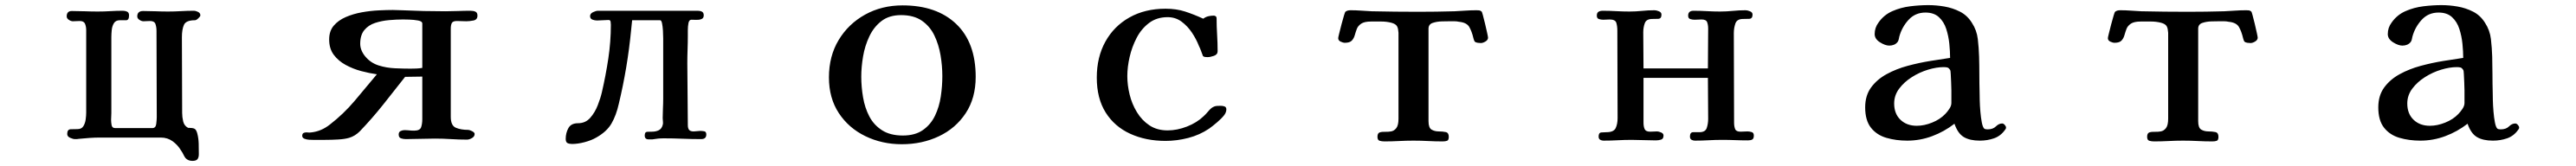

<svg xmlns="http://www.w3.org/2000/svg" viewBox="-20 -546 10040 648"><path d="M761 -486Q761 -482 753 -474.5Q745 -467 740 -467Q705 -467 697 -449Q689 -431 689 -401Q689 -328 689.5 -253.5Q690 -179 690 -105Q690 -89 694 -72Q698 -55 713 -47H716Q731 -47 738 -43.5Q745 -40 749 -25Q754 -6 754.5 15Q755 36 755 56Q755 68 750 75Q745 82 730 82Q713 82 703 71Q698 64 694.5 56.5Q691 49 686 42Q673 20 653 5.5Q633 -9 607 -9H369Q349 -9 328 -7.5Q307 -6 287 -4Q283 -3 279.5 -3Q276 -3 272 -3Q265 -3 253.5 -8Q242 -13 242 -23Q242 -41 255.5 -41.5Q269 -42 282 -42Q298 -42 305 -53.5Q312 -65 314 -80Q316 -95 316 -107Q316 -187 316 -267.5Q316 -348 316 -428Q316 -442 311.5 -453Q307 -464 291 -464Q284 -464 277.5 -463.5Q271 -463 264 -463Q257 -463 248.5 -468.5Q240 -474 240 -482Q240 -503 260 -503Q286 -503 311 -502Q336 -501 361 -501Q386 -501 410 -502.5Q434 -504 459 -504Q468 -504 475.5 -500.5Q483 -497 483 -486Q483 -467 471.5 -467Q460 -467 447 -467Q431 -467 424 -455.5Q417 -444 415.5 -428.5Q414 -413 414 -401V-105Q414 -98 413.5 -91.5Q413 -85 413 -78Q413 -69 415 -57.5Q417 -46 429 -46H574Q587 -46 589 -62.5Q591 -79 591 -88Q591 -173 590.5 -257Q590 -341 590 -426Q590 -440 586 -452Q582 -464 565 -464Q558 -464 552 -463.5Q546 -463 539 -463Q532 -463 523.5 -468.5Q515 -474 515 -482Q515 -503 538 -503Q563 -503 587 -502Q611 -501 635 -501Q660 -501 685 -502.5Q710 -504 735 -504Q743 -504 752 -499.5Q761 -495 761 -486Z M1626 -454Q1626 -463 1609.5 -466Q1593 -469 1575 -469.5Q1557 -470 1551 -470Q1526 -470 1497 -467.5Q1468 -465 1442 -456.5Q1416 -448 1400 -428.5Q1384 -409 1384 -375Q1384 -361 1390 -347.5Q1396 -334 1406 -323Q1426 -300 1456 -290.5Q1486 -281 1519.5 -279.5Q1553 -278 1580 -278Q1591 -278 1603 -278.5Q1615 -279 1626 -281ZM1841 -485Q1841 -469 1825.5 -466Q1810 -463 1798 -463Q1789 -463 1779.5 -463.5Q1770 -464 1761 -464Q1745 -464 1741 -456Q1737 -448 1737 -434V-90Q1737 -56 1756.5 -47.5Q1776 -39 1805 -39Q1810 -39 1820 -34Q1830 -29 1830 -23Q1830 -13 1819.5 -7Q1809 -1 1800 -1Q1769 -1 1738 -3Q1707 -5 1675 -5Q1647 -5 1618.5 -4Q1590 -3 1562 -3Q1552 -3 1543 -6Q1534 -9 1534 -21Q1534 -31 1541.5 -34.5Q1549 -38 1556 -38Q1566 -38 1575 -37Q1584 -36 1594 -36Q1617 -36 1621.5 -49.5Q1626 -63 1626 -81V-247L1559 -246Q1516 -191 1473 -137Q1430 -83 1382 -33Q1364 -15 1341 -8Q1324 -3 1298 -1.5Q1272 0 1245.5 0Q1219 0 1200 0Q1195 0 1185 -0.5Q1175 -1 1166.5 -4.5Q1158 -8 1158 -16Q1158 -26 1166 -28Q1172 -30 1179 -29Q1186 -28 1192 -29Q1232 -33 1266 -60Q1319 -101 1362.5 -152.5Q1406 -204 1449 -256Q1420 -260 1388 -268.5Q1356 -277 1327.5 -292.5Q1299 -308 1281 -332Q1263 -356 1263 -392Q1263 -425 1281 -446Q1299 -467 1328 -479.5Q1357 -492 1390.5 -498Q1424 -504 1456 -505.5Q1488 -507 1511 -507Q1520 -507 1528.5 -506.5Q1537 -506 1546 -506Q1589 -504 1631 -503Q1673 -502 1716 -502Q1741 -502 1765 -503Q1789 -504 1814 -504Q1825 -504 1833 -500.5Q1841 -497 1841 -485Z M2733 -21Q2733 -3 2713 -3Q2676 -3 2640 -4.5Q2604 -6 2567 -6Q2556 -6 2545 -5Q2534 -4 2523 -2Q2519 -2 2515.5 -2Q2512 -2 2508 -2Q2493 -2 2493 -17Q2493 -31 2502.5 -31.5Q2512 -32 2522 -32Q2536 -32 2547.5 -37.5Q2559 -43 2563 -58Q2565 -64 2564 -71Q2563 -78 2563 -85Q2563 -104 2564 -123Q2565 -142 2565 -161Q2565 -216 2565 -270Q2565 -324 2565 -378Q2565 -382 2565 -396Q2565 -410 2564 -426.5Q2563 -443 2560.5 -455Q2558 -467 2553 -467H2444Q2443 -458 2442 -448.5Q2441 -439 2440 -429Q2433 -356 2421 -284Q2409 -212 2392 -141Q2382 -96 2363.5 -64Q2345 -32 2304 -9Q2285 2 2258.5 9Q2232 16 2210 16Q2199 16 2192 12.5Q2185 9 2185 -4Q2185 -27 2195.5 -46Q2206 -65 2233 -65Q2262 -65 2280.5 -86Q2299 -107 2310 -135.5Q2321 -164 2326 -186Q2341 -251 2351 -317Q2361 -383 2361 -450Q2361 -455 2360 -461.5Q2359 -468 2352 -468Q2341 -468 2329.5 -467Q2318 -466 2307 -466Q2298 -466 2289 -469.5Q2280 -473 2280 -483Q2280 -493 2291.5 -498.5Q2303 -504 2311 -504H2700Q2709 -504 2716 -500.5Q2723 -497 2723 -486Q2723 -475 2714 -471.5Q2705 -468 2694 -468.5Q2683 -469 2675 -469Q2666 -469 2663.5 -456Q2661 -443 2661 -428.5Q2661 -414 2661 -408Q2661 -380 2660 -353Q2659 -326 2659 -299Q2659 -239 2660 -178.5Q2661 -118 2661 -58Q2661 -45 2666 -39Q2671 -33 2684 -33Q2690 -33 2696.5 -34Q2703 -35 2709 -35Q2717 -35 2725 -33.5Q2733 -32 2733 -21Z M3653 -249Q3653 -289 3646 -330.5Q3639 -372 3622 -407.5Q3605 -443 3573.5 -465Q3542 -487 3492 -487Q3446 -487 3416 -464Q3386 -441 3368.5 -404Q3351 -367 3344 -325.5Q3337 -284 3337 -247Q3337 -207 3344 -166Q3351 -125 3368.5 -91.5Q3386 -58 3418 -37.5Q3450 -17 3499 -17Q3547 -17 3577.5 -38.5Q3608 -60 3624.5 -94.5Q3641 -129 3647 -169.5Q3653 -210 3653 -249ZM3783 -246Q3783 -163 3744 -104Q3705 -45 3639.5 -14Q3574 17 3495 17Q3418 17 3353 -14.5Q3288 -46 3249.5 -104.5Q3211 -163 3211 -244Q3211 -327 3249 -390Q3287 -453 3352 -489Q3417 -525 3498 -525Q3631 -525 3707 -452.5Q3783 -380 3783 -246Z M4760 -119Q4760 -108 4752 -97Q4742 -84 4724.5 -69Q4707 -54 4693 -44Q4656 -19 4611.5 -7.5Q4567 4 4523 4Q4446 4 4385 -24Q4324 -52 4289.5 -107Q4255 -162 4255 -243Q4255 -323 4288.5 -383.5Q4322 -444 4382.5 -478Q4443 -512 4523 -512Q4565 -512 4599 -501Q4633 -490 4670 -473Q4679 -480 4689.5 -482.5Q4700 -485 4711 -485Q4715 -485 4718.5 -482.5Q4722 -480 4722 -475Q4722 -443 4724 -410.5Q4726 -378 4726 -346Q4726 -333 4711.5 -328Q4697 -323 4687 -323Q4682 -323 4677.5 -323.5Q4673 -324 4669 -327Q4665 -337 4661.5 -347Q4658 -357 4653 -367Q4643 -393 4626 -418.5Q4609 -444 4585.5 -461.5Q4562 -479 4531 -479Q4489 -479 4459 -456.5Q4429 -434 4410.5 -398.5Q4392 -363 4383 -323.5Q4374 -284 4374 -249Q4374 -214 4383 -177Q4392 -140 4411.5 -108Q4431 -76 4460.5 -56.5Q4490 -37 4531 -37Q4568 -37 4606.5 -52Q4645 -67 4671 -92Q4679 -99 4689.5 -111.5Q4700 -124 4708 -128Q4715 -132 4722.5 -132.5Q4730 -133 4738 -133Q4746 -133 4753 -130.5Q4760 -128 4760 -119Z M5780 -399Q5780 -390 5770 -384Q5760 -378 5752 -378Q5747 -378 5739.5 -379Q5732 -380 5728 -384Q5726 -387 5725 -390.5Q5724 -394 5723 -397Q5717 -423 5707 -440.5Q5697 -458 5667 -461Q5658 -463 5649 -463Q5640 -463 5631 -463Q5620 -463 5600 -462.5Q5580 -462 5564 -456.5Q5548 -451 5548 -434V-73Q5548 -47 5560 -40Q5572 -33 5587.5 -33Q5603 -33 5615 -30.5Q5627 -28 5627 -12Q5627 1 5620.5 3.5Q5614 6 5603 6Q5575 6 5546.5 4.5Q5518 3 5489 3Q5461 3 5433 4.5Q5405 6 5376 6Q5366 6 5357.5 3.5Q5349 1 5349 -12Q5349 -26 5357.5 -29Q5366 -32 5378 -31.5Q5390 -31 5402 -33Q5414 -35 5422.5 -46Q5431 -57 5431 -83V-410Q5431 -414 5431 -418Q5431 -422 5430 -426Q5429 -439 5423.5 -446Q5418 -453 5404 -457Q5385 -462 5364.5 -462Q5344 -462 5324 -462Q5298 -462 5285.5 -453.5Q5273 -445 5268.5 -433Q5264 -421 5260.5 -408.5Q5257 -396 5249 -387.5Q5241 -379 5222 -379Q5215 -379 5205.5 -383.5Q5196 -388 5196 -397Q5196 -400 5200 -416Q5204 -432 5209 -451.5Q5214 -471 5218.5 -485.5Q5223 -500 5224 -500Q5231 -506 5244 -506Q5265 -506 5285.5 -504.5Q5306 -503 5327 -502Q5372 -501 5417.5 -500.5Q5463 -500 5508 -500Q5543 -500 5578.5 -500.5Q5614 -501 5649 -502Q5671 -503 5692 -504.5Q5713 -506 5735 -506Q5741 -506 5745.5 -505.5Q5750 -505 5755 -501Q5756 -501 5760 -486.5Q5764 -472 5768.5 -453Q5773 -434 5776.5 -418Q5780 -402 5780 -399Z M6816 -17Q6816 -5 6810 -1.5Q6804 2 6793 2Q6768 2 6743 1Q6718 0 6692 0Q6666 0 6639.5 1.5Q6613 3 6586 3Q6579 3 6573 -0.5Q6567 -4 6567 -13Q6567 -30 6580 -30Q6593 -30 6604 -30Q6627 -30 6632.5 -46.5Q6638 -63 6638 -82Q6638 -123 6637.5 -162.5Q6637 -202 6637 -242H6386V-67Q6386 -52 6390.5 -42Q6395 -32 6412 -32Q6419 -32 6425.5 -32.5Q6432 -33 6439 -33Q6445 -33 6454.5 -29Q6464 -25 6464 -17Q6464 -4 6454.5 -1Q6445 2 6434 2Q6411 2 6387 1Q6363 0 6340 0Q6312 0 6285 1.5Q6258 3 6230 3Q6223 3 6217 -0.5Q6211 -4 6211 -13Q6211 -28 6221.5 -29Q6232 -30 6242 -30Q6270 -30 6277.5 -46Q6285 -62 6285 -85Q6285 -171 6284.5 -256.5Q6284 -342 6284 -427Q6284 -444 6280 -457Q6276 -470 6254 -470Q6248 -470 6241.5 -469.5Q6235 -469 6229 -469Q6221 -469 6212.5 -471.5Q6204 -474 6204 -485Q6204 -496 6210.5 -500Q6217 -504 6227 -504Q6253 -504 6279 -502.5Q6305 -501 6331 -501Q6356 -501 6380 -503.5Q6404 -506 6429 -506Q6436 -506 6446 -502Q6456 -498 6456 -489Q6456 -473 6443.5 -472.5Q6431 -472 6420 -472Q6397 -472 6391 -455.5Q6385 -439 6385 -420Q6385 -385 6385.5 -349.5Q6386 -314 6386 -279H6637Q6637 -318 6637.5 -357Q6638 -396 6638 -434Q6638 -449 6634 -459.5Q6630 -470 6612 -470Q6605 -470 6598.5 -469.5Q6592 -469 6585 -469Q6577 -469 6568.5 -471.5Q6560 -474 6560 -485Q6560 -504 6581 -504Q6607 -504 6633 -502.5Q6659 -501 6684 -501Q6709 -501 6734 -503.5Q6759 -506 6784 -506Q6791 -506 6801 -502Q6811 -498 6811 -489Q6811 -473 6798 -472.5Q6785 -472 6774 -472Q6750 -472 6744 -454Q6738 -436 6738 -417Q6738 -329 6738.5 -242Q6739 -155 6739 -67Q6739 -53 6743 -42.5Q6747 -32 6764 -32Q6771 -32 6777.5 -32.5Q6784 -33 6791 -33Q6799 -33 6807.5 -30.5Q6816 -28 6816 -17Z M7586 -172Q7586 -177 7586 -192.5Q7586 -208 7585 -225.5Q7584 -243 7583.5 -257Q7583 -271 7581 -273Q7576 -281 7570.5 -282.5Q7565 -284 7556 -284Q7528 -284 7495 -274Q7462 -264 7432 -245Q7402 -226 7382.5 -200Q7363 -174 7363 -142Q7363 -102 7387.5 -78.5Q7412 -55 7451 -55Q7480 -55 7511 -67.5Q7542 -80 7562 -101Q7570 -109 7578 -121Q7586 -133 7586 -144ZM7799 -48Q7799 -43 7795 -39Q7778 -15 7752 -6Q7726 3 7697 3Q7658 3 7634.5 -11Q7611 -25 7598 -63Q7558 -32 7511 -14.5Q7464 3 7414 3Q7370 3 7332.5 -8Q7295 -19 7272.5 -47.5Q7250 -76 7250 -127Q7250 -173 7273 -204.5Q7296 -236 7333.5 -256.5Q7371 -277 7415.5 -289Q7460 -301 7503.5 -308Q7547 -315 7581 -320Q7581 -345 7578 -375Q7575 -405 7566 -433Q7557 -461 7537.5 -479Q7518 -497 7485 -497Q7445 -497 7419 -468.5Q7393 -440 7383 -403Q7382 -399 7381 -393.5Q7380 -388 7377 -383Q7371 -375 7362.5 -371.5Q7354 -368 7344 -368Q7328 -368 7307.5 -381Q7287 -394 7287 -413Q7287 -438 7302 -458Q7323 -488 7356 -502.5Q7389 -517 7426 -521.5Q7463 -526 7496 -526Q7527 -526 7559 -520.5Q7591 -515 7619.5 -500.5Q7648 -486 7666 -457Q7685 -428 7689 -393.5Q7693 -359 7694 -325Q7695 -290 7695 -255Q7695 -220 7696 -185Q7696 -175 7696.5 -154.5Q7697 -134 7699 -110.5Q7701 -87 7704.5 -68.5Q7708 -50 7714 -44Q7718 -41 7727 -41Q7748 -41 7759.5 -52.5Q7771 -64 7784 -64Q7789 -64 7794 -58.5Q7799 -53 7799 -48Z M8780 -399Q8780 -390 8770 -384Q8760 -378 8752 -378Q8747 -378 8739.5 -379Q8732 -380 8728 -384Q8726 -387 8725 -390.5Q8724 -394 8723 -397Q8717 -423 8707 -440.5Q8697 -458 8667 -461Q8658 -463 8649 -463Q8640 -463 8631 -463Q8620 -463 8600 -462.5Q8580 -462 8564 -456.5Q8548 -451 8548 -434V-73Q8548 -47 8560 -40Q8572 -33 8587.5 -33Q8603 -33 8615 -30.5Q8627 -28 8627 -12Q8627 1 8620.5 3.5Q8614 6 8603 6Q8575 6 8546.5 4.5Q8518 3 8489 3Q8461 3 8433 4.5Q8405 6 8376 6Q8366 6 8357.5 3.5Q8349 1 8349 -12Q8349 -26 8357.5 -29Q8366 -32 8378 -31.5Q8390 -31 8402 -33Q8414 -35 8422.5 -46Q8431 -57 8431 -83V-410Q8431 -414 8431 -418Q8431 -422 8430 -426Q8429 -439 8423.5 -446Q8418 -453 8404 -457Q8385 -462 8364.5 -462Q8344 -462 8324 -462Q8298 -462 8285.5 -453.5Q8273 -445 8268.5 -433Q8264 -421 8260.5 -408.5Q8257 -396 8249 -387.5Q8241 -379 8222 -379Q8215 -379 8205.5 -383.5Q8196 -388 8196 -397Q8196 -400 8200 -416Q8204 -432 8209 -451.5Q8214 -471 8218.5 -485.5Q8223 -500 8224 -500Q8231 -506 8244 -506Q8265 -506 8285.5 -504.5Q8306 -503 8327 -502Q8372 -501 8417.5 -500.5Q8463 -500 8508 -500Q8543 -500 8578.5 -500.5Q8614 -501 8649 -502Q8671 -503 8692 -504.5Q8713 -506 8735 -506Q8741 -506 8745.5 -505.5Q8750 -505 8755 -501Q8756 -501 8760 -486.5Q8764 -472 8768.5 -453Q8773 -434 8776.5 -418Q8780 -402 8780 -399Z M9586 -172Q9586 -177 9586 -192.5Q9586 -208 9585 -225.5Q9584 -243 9583.5 -257Q9583 -271 9581 -273Q9576 -281 9570.5 -282.5Q9565 -284 9556 -284Q9528 -284 9495 -274Q9462 -264 9432 -245Q9402 -226 9382.5 -200Q9363 -174 9363 -142Q9363 -102 9387.5 -78.5Q9412 -55 9451 -55Q9480 -55 9511 -67.5Q9542 -80 9562 -101Q9570 -109 9578 -121Q9586 -133 9586 -144ZM9799 -48Q9799 -43 9795 -39Q9778 -15 9752 -6Q9726 3 9697 3Q9658 3 9634.5 -11Q9611 -25 9598 -63Q9558 -32 9511 -14.5Q9464 3 9414 3Q9370 3 9332.5 -8Q9295 -19 9272.5 -47.5Q9250 -76 9250 -127Q9250 -173 9273 -204.5Q9296 -236 9333.5 -256.5Q9371 -277 9415.5 -289Q9460 -301 9503.5 -308Q9547 -315 9581 -320Q9581 -345 9578 -375Q9575 -405 9566 -433Q9557 -461 9537.5 -479Q9518 -497 9485 -497Q9445 -497 9419 -468.5Q9393 -440 9383 -403Q9382 -399 9381 -393.5Q9380 -388 9377 -383Q9371 -375 9362.5 -371.5Q9354 -368 9344 -368Q9328 -368 9307.5 -381Q9287 -394 9287 -413Q9287 -438 9302 -458Q9323 -488 9356 -502.5Q9389 -517 9426 -521.5Q9463 -526 9496 -526Q9527 -526 9559 -520.5Q9591 -515 9619.5 -500.5Q9648 -486 9666 -457Q9685 -428 9689 -393.5Q9693 -359 9694 -325Q9695 -290 9695 -255Q9695 -220 9696 -185Q9696 -175 9696.5 -154.5Q9697 -134 9699 -110.5Q9701 -87 9704.5 -68.5Q9708 -50 9714 -44Q9718 -41 9727 -41Q9748 -41 9759.5 -52.5Q9771 -64 9784 -64Q9789 -64 9794 -58.5Q9799 -53 9799 -48Z"/></svg>

Font: Kaisei Opti
Style: Bold
Weight: 700
Designer: Font-Kai, 金井和夫
Foundry: KAZUO KANAI
Version: Version 5.003